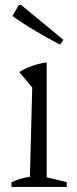

<svg xmlns="http://www.w3.org/2000/svg" viewBox="-20 -737 303 757"><path d="M25 0V-18Q41 -26 59 -31.5Q77 -37 98 -40L107 -392L56 -453Q81 -468 108 -477.5Q135 -487 164 -491V-38L243 -19V0ZM217 -561Q169 -586 121.5 -614Q74 -642 29 -674L54 -717H64L230 -580Z"/></svg>

Font: Piazzolla Light
Style: Regular
Weight: 300
Designer: Juan Pablo del Peral
Foundry: Huerta Tipografica
Version: Version 1.330